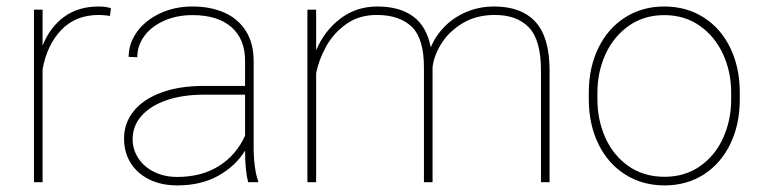

<svg xmlns="http://www.w3.org/2000/svg" viewBox="-20 -558 2330 588"><path d="M319.8 -532.7 316.9 -509.3Q296.4 -512.2 282.7 -512.2Q211.9 -512.2 168 -466.6Q124 -420.9 110.4 -345.7V0H84V-528.3H110.4V-418.5Q133.3 -475.1 176.5 -506.6Q219.7 -538.1 282.7 -538.1Q304.7 -538.1 319.8 -532.7Z M770.5 -4.4V0H740.2Q730.5 -35.6 730.5 -96.7Q701.7 -49.8 648.9 -20Q596.2 9.8 522.5 9.8Q474.1 9.8 437 -8.5Q399.9 -26.9 379.9 -59.3Q359.9 -91.8 359.9 -133.8Q359.9 -181.2 389.2 -217.5Q418.5 -253.9 473.6 -274.4Q528.8 -294.9 604 -294.9H730.5V-372.1Q730.5 -438.5 688.5 -475.1Q646.5 -511.7 569.3 -511.7Q522 -511.7 483.4 -494.9Q444.8 -478 422.6 -448.5Q400.4 -418.9 400.4 -382.8L374 -383.8Q374 -424.8 399.4 -460.2Q424.8 -495.6 469.5 -516.8Q514.2 -538.1 569.3 -538.1Q625 -538.1 667.2 -519.3Q709.5 -500.5 733.2 -462.9Q756.8 -425.3 756.8 -371.1V-106.4Q756.8 -76.7 760.5 -48.3Q764.2 -20 770.5 -4.4ZM730.5 -142.6V-268.1H605.5Q538.6 -268.1 489 -250.7Q439.5 -233.4 412.8 -202.6Q386.2 -171.9 386.2 -131.8Q386.2 -100.1 403.6 -73.5Q420.9 -46.9 452.1 -31.5Q483.4 -16.1 522.5 -16.1Q597.2 -16.1 650.4 -49.6Q703.6 -83 730.5 -142.6Z M1663.1 -341.8V0H1636.7V-341.8Q1636.7 -435.5 1599.9 -473.9Q1563 -512.2 1495.6 -512.2Q1437 -512.2 1394.5 -485.6Q1352.1 -459 1329.8 -421.4Q1307.6 -383.8 1304.7 -351.6V0H1278.3V-351.6Q1278.3 -440.4 1240.7 -476.3Q1203.1 -512.2 1133.8 -512.2Q1079.1 -512.2 1039.8 -483.9Q1000.5 -455.6 978.3 -414.8Q956.1 -374 948.2 -334V0H921.4V-528.3H948.2V-403.8Q973.1 -463.4 1022 -500.7Q1070.8 -538.1 1135.3 -538.1Q1203.6 -538.1 1245.1 -507.8Q1286.6 -477.5 1299.3 -413.1Q1314 -448.7 1342 -477.1Q1370.1 -505.4 1408.9 -521.7Q1447.8 -538.1 1493.7 -538.1Q1576.7 -538.1 1619.9 -491Q1663.1 -443.8 1663.1 -341.8Z M2014.2 -538.1Q2082.5 -538.1 2135 -504.6Q2187.5 -471.2 2216.6 -411.1Q2245.6 -351.1 2245.6 -274.4V-253.9Q2245.6 -177.2 2216.6 -117.2Q2187.5 -57.1 2135.3 -23.7Q2083 9.8 2015.1 9.8Q1947.3 9.8 1894.5 -23.7Q1841.8 -57.1 1812.5 -117.2Q1783.2 -177.2 1783.2 -253.9V-274.4Q1783.2 -351.1 1812.5 -411.1Q1841.8 -471.2 1894.3 -504.6Q1946.8 -538.1 2014.2 -538.1ZM2015.1 -16.6Q2077.1 -16.6 2123.5 -48.8Q2169.9 -81.1 2194.6 -135.5Q2219.2 -189.9 2219.2 -253.9V-274.4Q2219.2 -337.4 2194.6 -391.6Q2169.9 -445.8 2123.3 -478.8Q2076.7 -511.7 2014.2 -511.7Q1952.1 -511.7 1905.5 -478.8Q1858.9 -445.8 1834.2 -391.6Q1809.6 -337.4 1809.6 -274.4V-253.9Q1809.6 -189.9 1834.2 -135.5Q1858.9 -81.1 1905.5 -48.8Q1952.1 -16.6 2015.1 -16.6Z"/></svg>

Font: Heebo Thin
Style: Regular
Weight: 250
Designer: Oded Ezer
Foundry: Meir Sadan
Version: Version 2.001; ttfautohint (v1.5.14-ce02) -l 8 -r 50 -G 200 